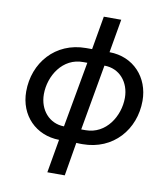

<svg xmlns="http://www.w3.org/2000/svg" viewBox="-97 -801 941 1074"><g transform="rotate(10 374.0 -264.0)"><path d="M245 192H344L376 2C388 3 400 3 411 3C586 3 700 -131 700 -294C700 -426 608 -529 471 -530L504 -720H405L372 -530H338C163 -530 50 -395 50 -233C50 -97 146 0 278 2ZM150 -235C150 -339 219 -452 337 -450H359L292 -77C208 -78 150 -146 150 -235ZM390 -77 456 -451C542 -451 600 -382 600 -293C600 -189 531 -77 415 -77Z"/></g></svg>

Font: Fixel Display Medium
Style: Italic
Weight: 500
Italic angle: -10°
Designer: AlfaBravo + MacPaw
Foundry: Kyrylo Tkachov, Marchela Mozhyna, Serhii Makarenko, Maria Weinstein, Zakhar Kryvoshyya
Version: Version 1.210;Glyphs 3.2 (3217)